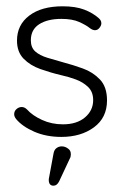

<svg xmlns="http://www.w3.org/2000/svg" viewBox="-20 -425 390 610"><path d="M175 10Q127 10 89 -6.5Q51 -23 31 -47Q25 -55 25 -62Q25 -72 32.5 -78.5Q40 -85 49 -85Q58 -85 66 -77Q83 -58 113.5 -44Q144 -30 180 -30Q224 -30 250 -52Q276 -74 276 -107Q276 -133 260 -148.5Q244 -164 221 -172.5Q198 -181 175 -186Q141 -194 108.5 -205.5Q76 -217 55 -238.5Q34 -260 34 -296Q34 -346 73 -375.5Q112 -405 179 -405Q220 -405 247.5 -394.5Q275 -384 294 -367Q302 -360 302 -351Q302 -344 296 -336.5Q290 -329 282 -329Q274 -329 265 -336Q254 -345 232 -355Q210 -365 175 -365Q131 -365 104.5 -348Q78 -331 78 -297Q78 -274 92 -261.5Q106 -249 130.5 -241.5Q155 -234 184 -226Q211 -219 243 -207.5Q275 -196 297.5 -172.5Q320 -149 320 -106Q320 -51 278.5 -20.5Q237 10 175 10ZM168 151Q161 165 150 165Q134 165 135 144L150 63Q152 51 159.5 45.5Q167 40 176 40Q188 40 198 48.5Q208 57 204 74Z"/></svg>

Font: Dongle Light
Style: Regular
Weight: 300
Designer: Yanghee Ryu
Foundry: Yanghee Ryu
Version: Version 2.000